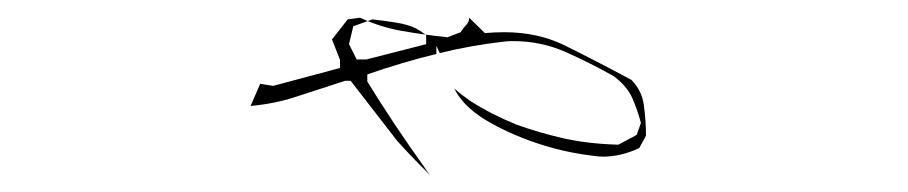

<svg xmlns="http://www.w3.org/2000/svg" viewBox="-20 -303 1040 220"><path d="M400.9 -209.5V-217.8Q441.9 -231.9 480 -241.2V-250.5L483.9 -242.2Q519.5 -251 558.1 -255.4Q561.5 -255.9 567.9 -255.9Q599.6 -255.9 627.4 -243.7Q655.3 -231.4 683.1 -215.8Q698.7 -204.1 704.6 -190.4Q710.4 -177.2 714.4 -162.1L709.5 -148.4L688.5 -137.2Q653.8 -138.2 625.7 -144.5Q597.7 -150.9 571.8 -160.2Q543 -171.9 518.6 -187.5Q508.8 -194.3 500.5 -201.7Q509.8 -182.1 535.6 -166Q561.5 -150.4 593.8 -139.4Q626 -128.4 659.7 -124.5Q666 -123.5 670.9 -123.5Q691.4 -123.5 712.4 -133.3L720.2 -147.5Q720.2 -164.6 717.8 -182.1Q715.8 -198.7 703.6 -211.4Q664.6 -232.4 626 -251.5Q595.7 -266.1 557.6 -266.1Q547.9 -266.1 535.6 -265.1L517.6 -282.7Q517.6 -277.8 514.4 -274.7Q511.2 -271.5 507.8 -266.1L492.7 -260.3Q465.3 -263.2 440.4 -267.6Q415.5 -272 392.6 -282.7L378.4 -280.8L360.4 -257.8L369.6 -234.4V-233.4V-225.1L293 -204.6L277.8 -207V-206.1L267.1 -181.6Q294.9 -184.1 318.4 -191.9L375.5 -210.4H376H379.9H381.8L435.1 -141.6Q452.6 -122.1 472.7 -102.5Q468.8 -107.4 465.3 -112.8Q431.6 -159.7 400.9 -209.5ZM399.9 -234.9H388.7L379.9 -252.4L384.8 -272.9L406.7 -280.8Q437 -277.3 446.3 -274.4Q457 -271.5 466.3 -264.2L468.3 -263.2V-252.4Z"/></svg>

Font: Bakudai
Style: Light
Weight: 300
Version: Version 1.48